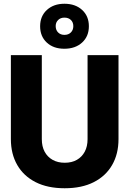

<svg xmlns="http://www.w3.org/2000/svg" viewBox="-20 -992 690 1024"><path d="M325 12Q234 12 170 -20.5Q106 -53 72 -112Q38 -171 38 -250V-698H203V-250Q203 -211 218 -183Q233 -155 260.5 -139.5Q288 -124 325 -124Q363 -124 390 -139.5Q417 -155 432 -183Q447 -211 447 -250V-698H612V-250Q612 -171 578 -112Q544 -53 480 -20.5Q416 12 325 12ZM323 -732Q265 -732 229.5 -765Q194 -798 194 -852Q194 -906 230.1 -939Q266.2 -972 323.5 -972Q382 -972 418 -939Q454 -906 454 -852Q454 -798 417.8 -765Q381.6 -732 323 -732ZM323.6 -806Q345 -806 358 -819Q371 -832 371 -852.5Q371 -873 358.1 -885.5Q345.1 -898 323.7 -898Q303 -898 290 -885.3Q277 -872.7 277 -853Q277 -832 289.9 -819Q302.9 -806 323.6 -806Z"/></svg>

Font: Azeret Mono Thin
Style: Regular
Weight: 100
Designer: Martin Vácha
Foundry: Displaay
Version: Version 1.002